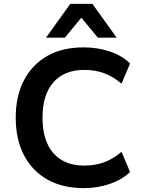

<svg xmlns="http://www.w3.org/2000/svg" viewBox="-20 -959 735 989"><path d="M411 10Q303 10 224.5 -34Q146 -78 103.5 -159.5Q61 -241 61 -353Q61 -465 103.5 -546Q146 -627 224 -671Q302 -715 411 -715Q483 -715 545.5 -694Q608 -673 650 -632L606 -528Q561 -566 515 -582.5Q469 -599 415 -599Q312 -599 255.5 -535.5Q199 -472 199 -353Q199 -234 255 -170Q311 -106 415 -106Q469 -106 515 -122.5Q561 -139 606 -177L650 -73Q608 -33 545.5 -11.5Q483 10 411 10ZM217 -765 342 -939H456L581 -765H484L399 -868L314 -765Z"/></svg>

Font: Nunito Sans 10pt
Style: Bold
Weight: 700
Designer: Vernon Adams
Foundry: Vernon Adams
Version: Version 3.101;gftools[0.9.27]